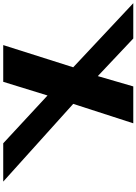

<svg xmlns="http://www.w3.org/2000/svg" viewBox="-63 -1022 865 1218"><g transform="rotate(90 370.0 -412.5)"><path d="M912.5 0 419.4 -444 542.7 -825H308.7L243.3 -600L4.7 -825H-219.3L187.4 -444L46.5 0H279.5L366.2 -281L669.5 0Z"/></g></svg>

Font: Hussar
Style: BdOpOblFour
Weight: 700
Foundry: Cannot Into Space Fonts
Version: Version 2.00